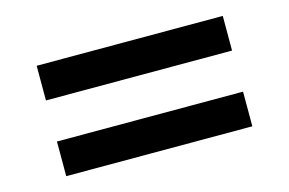

<svg xmlns="http://www.w3.org/2000/svg" viewBox="-56 -579 871 578"><g transform="rotate(-15 379.5 -290.0)"><path d="M89 -354V-462H669V-354ZM89 -118V-226H669V-118Z"/></g></svg>

Font: M PLUS 2 SemiBold
Style: Regular
Weight: 600
Designer: Coji Morishita
Foundry: UNDERFOREST DESIGN
Version: Version 1.001